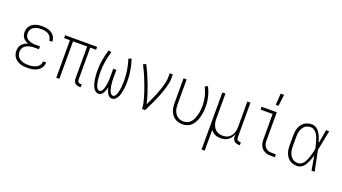

<svg xmlns="http://www.w3.org/2000/svg" viewBox="-70 -1429 4139 2324"><g transform="rotate(20 2000.0 -266.5)"><path d="M247 8Q224 8 201 5.5Q178 3 156 -4.5Q134 -12 114.5 -24.5Q95 -37 80.5 -55.5Q66 -74 59.5 -96.5Q53 -119 53 -142Q53 -165 59.5 -186.5Q66 -208 81 -225Q96 -242 116 -253.5Q136 -265 157 -271Q139 -278 122 -288.5Q105 -299 92.5 -314.5Q80 -330 74.5 -349.5Q69 -369 69 -388Q69 -410 75 -430.5Q81 -451 94 -468Q107 -485 125 -497Q143 -509 163 -516Q183 -523 204.5 -525.5Q226 -528 247 -528Q268 -528 288.5 -525.5Q309 -523 329 -516.5Q349 -510 367 -499Q385 -488 398 -472Q411 -456 418 -436Q425 -416 425 -395V-392H385V-394Q385 -418 372 -439Q359 -460 338.5 -471.5Q318 -483 294.5 -487Q271 -491 247 -491Q231 -491 214.5 -489.5Q198 -488 183 -483Q168 -478 153.5 -469.5Q139 -461 129 -448.5Q119 -436 114 -420Q109 -404 109 -388Q109 -372 114 -356Q119 -340 130 -328Q141 -316 155.5 -308.5Q170 -301 185.5 -296.5Q201 -292 217.5 -290.5Q234 -289 250 -289H304V-252H250Q232 -252 214 -250.5Q196 -249 178.5 -244Q161 -239 145 -230.5Q129 -222 116.5 -208.5Q104 -195 98.5 -177.5Q93 -160 93 -142Q93 -124 98.5 -106.5Q104 -89 115.5 -75.5Q127 -62 143 -52.5Q159 -43 176 -37.5Q193 -32 211 -30.5Q229 -29 247 -29Q264 -29 281.5 -30.5Q299 -32 315.5 -36.5Q332 -41 347.5 -48.5Q363 -56 375 -68Q387 -80 394 -96.5Q401 -113 401 -130V-131H441V-129Q441 -107 433 -86Q425 -65 410 -48.5Q395 -32 375.5 -20.5Q356 -9 335 -3Q314 3 291.5 5.5Q269 8 247 8Z M923 8Q907 8 891 3.5Q875 -1 863 -12Q851 -23 846 -39Q841 -55 841 -71V-483H659V0H619V-483H544V-520H956V-483H881V-71Q881 -63 883.5 -54.5Q886 -46 892 -40Q898 -34 906 -31.5Q914 -29 923 -29H936V8Z M1163 8Q1144 8 1128 -3Q1112 -14 1101.5 -30Q1091 -46 1084.5 -63.5Q1078 -81 1073.5 -99Q1069 -117 1066 -136Q1063 -155 1061 -173.5Q1059 -192 1058 -211Q1057 -230 1057 -249Q1057 -320 1068.5 -390Q1080 -460 1102 -528L1140 -517Q1119 -452 1108 -384Q1097 -316 1097 -248Q1097 -236 1097.5 -223.5Q1098 -211 1098.5 -199Q1099 -187 1100 -175Q1101 -163 1102.5 -151Q1104 -139 1106 -127Q1108 -115 1111 -103Q1114 -91 1117.5 -79.5Q1121 -68 1127 -57Q1133 -46 1142 -37.5Q1151 -29 1163 -29Q1176 -29 1185.5 -38.5Q1195 -48 1201 -59Q1207 -70 1210.5 -82.5Q1214 -95 1217 -107.5Q1220 -120 1222 -132.5Q1224 -145 1225.5 -158Q1227 -171 1228 -183.5Q1229 -196 1229.5 -209Q1230 -222 1230 -234.5Q1230 -247 1230 -260V-338H1270V-260Q1270 -247 1270 -234.5Q1270 -222 1270.5 -209Q1271 -196 1272 -183.5Q1273 -171 1274.5 -158Q1276 -145 1278 -132.5Q1280 -120 1283 -107.5Q1286 -95 1289.5 -82.5Q1293 -70 1299 -59Q1305 -48 1314.5 -38.5Q1324 -29 1337 -29Q1349 -29 1358 -37.5Q1367 -46 1373 -57Q1379 -68 1382.5 -79.5Q1386 -91 1389 -103Q1392 -115 1394 -127Q1396 -139 1397.5 -151Q1399 -163 1400 -175Q1401 -187 1401.5 -199Q1402 -211 1402.5 -223.5Q1403 -236 1403 -248Q1403 -316 1392 -384Q1381 -452 1360 -517L1398 -528Q1420 -460 1431.5 -390Q1443 -320 1443 -249Q1443 -230 1442 -211Q1441 -192 1439 -173.5Q1437 -155 1434 -136Q1431 -117 1426.5 -99Q1422 -81 1415.5 -63.5Q1409 -46 1398.5 -30Q1388 -14 1372 -3Q1356 8 1337 8Q1324 8 1312 2.5Q1300 -3 1291 -12.5Q1282 -22 1276 -33.5Q1270 -45 1265 -57Q1260 -69 1256.5 -81.5Q1253 -94 1250 -107Q1247 -94 1243.5 -81.5Q1240 -69 1235 -57Q1230 -45 1224 -33.5Q1218 -22 1209 -12.5Q1200 -3 1188 2.5Q1176 8 1163 8Z M1724 0Q1724 -34 1716.5 -67Q1709 -100 1700 -133Q1691 -166 1680.5 -198Q1670 -230 1658 -262Q1646 -294 1634 -325.5Q1622 -357 1608.5 -388Q1595 -419 1580.5 -450Q1566 -481 1550 -511L1585 -528Q1614 -474 1638.5 -418Q1663 -362 1684.5 -304.5Q1706 -247 1725 -189Q1744 -131 1756 -71Q1771 -102 1786 -134Q1801 -166 1815 -198.5Q1829 -231 1841.5 -264Q1854 -297 1864.5 -330.5Q1875 -364 1883 -398.5Q1891 -433 1891 -468V-520H1931V-468Q1931 -437 1924.5 -406Q1918 -375 1909.5 -345Q1901 -315 1890.5 -285.5Q1880 -256 1868.5 -227Q1857 -198 1844.5 -169.5Q1832 -141 1818.5 -112.5Q1805 -84 1791.5 -56Q1778 -28 1764 0Z M2246 8Q2220 8 2194.5 1.5Q2169 -5 2147.5 -19Q2126 -33 2110.5 -54Q2095 -75 2085.5 -99Q2076 -123 2072.5 -148.5Q2069 -174 2069 -200V-520H2109V-200Q2109 -179 2111.5 -158.5Q2114 -138 2121 -118.5Q2128 -99 2139.5 -82Q2151 -65 2167.5 -52.5Q2184 -40 2204.5 -34.5Q2225 -29 2245 -29Q2266 -29 2286.5 -35Q2307 -41 2323 -54.5Q2339 -68 2350.5 -85.5Q2362 -103 2370 -122.5Q2378 -142 2383.5 -162Q2389 -182 2392.5 -203Q2396 -224 2397.5 -244.5Q2399 -265 2399 -286Q2399 -346 2385 -404Q2371 -462 2344 -515L2379 -532Q2409 -475 2424 -412.5Q2439 -350 2439 -286Q2439 -253 2435 -220.5Q2431 -188 2422.5 -156Q2414 -124 2400 -94Q2386 -64 2363.5 -40Q2341 -16 2309.5 -4Q2278 8 2246 8Z M2569 215V-520H2609V-200Q2609 -179 2611.5 -158Q2614 -137 2621.5 -117.5Q2629 -98 2641 -80.5Q2653 -63 2670.5 -51Q2688 -39 2708.5 -34Q2729 -29 2750 -29Q2771 -29 2791.5 -34Q2812 -39 2829.5 -51Q2847 -63 2859 -80.5Q2871 -98 2878.5 -117.5Q2886 -137 2888.5 -158Q2891 -179 2891 -200V-520H2931V-71Q2931 -63 2933.5 -54.5Q2936 -46 2942 -40Q2948 -34 2956.5 -31.5Q2965 -29 2973 -29H2986V8H2973Q2957 8 2941 3.5Q2925 -1 2913 -12Q2901 -23 2896 -39Q2891 -55 2891 -71V-102Q2883 -78 2868.5 -56.5Q2854 -35 2833.5 -20Q2813 -5 2788 1.5Q2763 8 2737 8Q2719 8 2700.5 5Q2682 2 2665.5 -5.5Q2649 -13 2634.5 -25Q2620 -37 2609 -52V215Z M3385 0Q3364 0 3343.5 -3.5Q3323 -7 3304 -16Q3285 -25 3270 -40Q3255 -55 3246 -74Q3237 -93 3233.5 -113.5Q3230 -134 3230 -155V-483H3075V-520H3270V-155Q3270 -139 3272.5 -123.5Q3275 -108 3281.5 -94Q3288 -80 3299 -68.5Q3310 -57 3324 -49.5Q3338 -42 3353.5 -39.5Q3369 -37 3385 -37H3434V0ZM3228 -600 3237 -748H3281L3263 -600Z M3721 8Q3696 8 3671 1.5Q3646 -5 3625.5 -20Q3605 -35 3590.5 -56Q3576 -77 3567.5 -100.5Q3559 -124 3556 -149.5Q3553 -175 3553 -200V-320Q3553 -345 3556 -370.5Q3559 -396 3567.5 -419.5Q3576 -443 3590.5 -464Q3605 -485 3625.5 -500Q3646 -515 3671 -521.5Q3696 -528 3721 -528Q3743 -528 3763 -519.5Q3783 -511 3798.5 -495.5Q3814 -480 3825.5 -461.5Q3837 -443 3845.5 -423.5Q3854 -404 3861 -383.5Q3868 -363 3874 -342Q3882 -387 3889.5 -431.5Q3897 -476 3905 -520H3945Q3932 -456 3920 -391.5Q3908 -327 3894 -263Q3908 -198 3920.5 -132Q3933 -66 3947 0H3907Q3899 -46 3891 -92Q3883 -138 3875 -184Q3869 -163 3862 -142Q3855 -121 3846 -101Q3837 -81 3826 -61.5Q3815 -42 3799.5 -26.5Q3784 -11 3763.5 -1.5Q3743 8 3721 8ZM3721 -29Q3745 -29 3765.5 -43.5Q3786 -58 3799 -79Q3812 -100 3821 -122.5Q3830 -145 3837 -168.5Q3844 -192 3849.5 -216Q3855 -240 3860 -264Q3855 -287 3849 -310Q3843 -333 3836.5 -356Q3830 -379 3821 -401.5Q3812 -424 3798.5 -443.5Q3785 -463 3765 -477Q3745 -491 3721 -491Q3701 -491 3681 -485.5Q3661 -480 3646 -467Q3631 -454 3620.5 -436.5Q3610 -419 3603.5 -399.5Q3597 -380 3595 -360Q3593 -340 3593 -320V-200Q3593 -180 3595 -160Q3597 -140 3603.5 -120.5Q3610 -101 3620.5 -83.5Q3631 -66 3646 -53Q3661 -40 3681 -34.5Q3701 -29 3721 -29Z"/></g></svg>

Font: Iosevka Curly Extralight
Style: Regular
Weight: 200
Monospace: yes
Designer: Belleve Invis
Foundry: Belleve Invis
Version: Version 22.1.2; ttfautohint (v1.8.4)